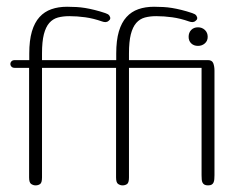

<svg xmlns="http://www.w3.org/2000/svg" viewBox="-20 -560 724 580"><path d="M67.9 -355H24.9Q18.1 -355 14.6 -358.6Q11.2 -362.3 11.2 -366.7Q11.2 -371.1 14.6 -374.8Q18.1 -378.4 24.9 -378.4H68.4V-398.4Q68.4 -438 76.4 -465.1Q84.5 -492.2 99.4 -508.5Q114.3 -524.9 135.3 -532.2Q156.2 -539.6 182.6 -539.6Q197.3 -539.6 210.4 -538.8Q223.6 -538.1 237.1 -535.9Q250.5 -533.7 265.4 -530Q280.3 -526.4 297.9 -520.5Q302.2 -519 305.4 -517.3Q308.6 -515.6 310.5 -512.7Q316.9 -502.9 307.6 -496.6Q305.2 -494.1 300 -493.4Q294.9 -492.7 288.6 -495.1Q262.2 -504.4 237.5 -507.8Q212.9 -511.2 189.5 -511.2Q170.4 -511.2 155 -507.1Q139.6 -502.9 128.9 -490.7Q118.2 -478.5 112.5 -456.3Q106.9 -434.1 106.9 -398.4V-378.4H331.1V-398.4Q331.1 -438 339.1 -465.1Q347.2 -492.2 362.1 -508.5Q377 -524.9 397.9 -532.2Q418.9 -539.6 445.3 -539.6Q460 -539.6 473.1 -538.8Q486.3 -538.1 499.8 -535.9Q513.2 -533.7 528.1 -530Q543 -526.4 560.5 -520.5Q564.9 -519 568.1 -517.3Q571.3 -515.6 573.2 -512.7Q579.6 -502.9 570.3 -496.6Q567.9 -494.1 562.7 -493.4Q557.6 -492.7 551.3 -495.1Q524.9 -504.4 500.2 -507.8Q475.6 -511.2 452.1 -511.2Q433.1 -511.2 417.7 -507.1Q402.3 -502.9 391.6 -490.7Q380.9 -478.5 375.2 -456.3Q369.6 -434.1 369.6 -398.4V-378.4H608.4Q620.6 -378.4 624.3 -368.9Q627.9 -359.4 627.9 -346.7V-30.8Q627.9 -24.4 627.4 -18.8Q627 -13.2 625.2 -9Q623.5 -4.9 619.6 -2.4Q615.7 0 608.4 0Q601.6 0 597.7 -2.2Q593.8 -4.4 591.8 -8.3Q589.8 -12.2 589.4 -17.8Q588.9 -23.4 588.9 -30.8V-355H369.6V-23.9Q369.6 -8.3 364 -4.2Q358.4 0 350.1 0Q343.3 0 336.9 -4.2Q330.6 -8.3 330.6 -23.9V-355H106.9V-23.9Q106.9 -8.3 101.3 -4.2Q95.7 0 87.4 0Q80.6 0 74.2 -4.2Q67.9 -8.3 67.9 -23.9ZM549.8 -448.7Q549.8 -461.4 557.6 -469.5Q565.4 -477.5 578.1 -477.5Q590.3 -477.5 598.9 -469.5Q607.4 -461.4 607.4 -448.7Q607.4 -436.5 598.9 -429Q590.3 -421.4 578.1 -421.4Q565.4 -421.4 557.6 -429Q549.8 -436.5 549.8 -448.7Z"/></svg>

Font: Gruppo
Style: Regular
Weight: 400
Foundry: Vernon Adams
Version: Version 1.000